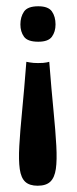

<svg xmlns="http://www.w3.org/2000/svg" viewBox="-20 -393 244 612"><path d="M102 -373Q134 -373 145.5 -356.5Q157 -340 157 -315Q157 -292 145.5 -276Q134 -260 102 -260Q68 -260 56.5 -276Q45 -292 45 -315Q45 -339 56.5 -356Q68 -373 102 -373ZM64 -196Q64 -196 75 -194Q86 -192 101 -192Q120 -192 128.5 -194Q137 -196 137 -196Q144 -107 150.5 -41Q157 25 159.5 71.5Q162 118 158 145.5Q154 173 140.5 186Q127 199 100 199Q74 199 60.5 186.5Q47 174 43 146Q39 118 41.5 72.5Q44 27 50.5 -39.5Q57 -106 64 -196Z"/></svg>

Font: Darker Grotesque
Style: Bold
Weight: 700
Designer: Gabriel Lam
Foundry: TypeRant
Version: Version 1.000;gftools[0.9.28]